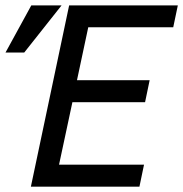

<svg xmlns="http://www.w3.org/2000/svg" viewBox="-20 -696 683 716"><path d="M95.2 0 237.8 -675.8H643.1L626 -594.2H309.1L267.1 -397H538.1L521 -314.9H250L200.2 -82H517.1L500 0ZM209.5 -675.8 70.3 -500H0.5L96.7 -675.8Z"/></svg>

Font: Lorenzo Sans
Style: Italic
Weight: 400
Italic angle: -12°
Foundry: Intel Corporation
Version: Version 1.00; ttfautohint (v1.5)